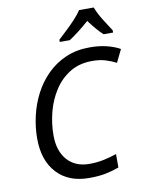

<svg xmlns="http://www.w3.org/2000/svg" viewBox="-101 -1015 834 1096"><g transform="rotate(-10 316.0 -467.0)"><path d="M326 10Q207 10 139.5 -63Q72 -136 72 -263Q72 -327 87 -393Q102 -459 132.5 -518Q163 -577 209.5 -623.5Q256 -670 318 -697Q380 -724 458 -724Q558 -724 632 -684L596 -610Q569 -624 535.5 -634.5Q502 -645 458 -645Q383 -645 328.5 -611.5Q274 -578 238 -522.5Q202 -467 184.5 -400Q167 -333 167 -265Q167 -174 213.5 -121.5Q260 -69 342 -69Q383 -69 422.5 -77Q462 -85 500 -98V-20Q461 -6 421.5 2Q382 10 326 10ZM295 -784V-797Q312 -813 340 -839Q368 -865 394.5 -893.5Q421 -922 435 -944H520Q535 -905 560 -865.5Q585 -826 604 -797V-784H549Q531 -800 510.5 -824Q490 -848 470 -875Q440 -848 409.5 -824.5Q379 -801 353 -784Z"/></g></svg>

Font: Noto Sans IKEA
Style: Italic
Weight: 400
Italic angle: -12°
Designer: Monotype Design Team
Foundry: Monotype Imaging Inc.
Version: Version 2.001